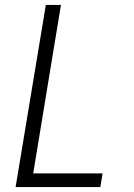

<svg xmlns="http://www.w3.org/2000/svg" viewBox="-20 -755 540 775"><path d="M43 0 165 -735H226L114 -55H394L385 0Z"/></svg>

Font: Iosevka Curly Light Oblique
Style: Regular
Weight: 300
Italic angle: -9°
Monospace: yes
Designer: Belleve Invis
Foundry: Belleve Invis
Version: Version 11.1.0; ttfautohint (v1.8.3)